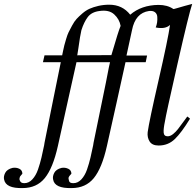

<svg xmlns="http://www.w3.org/2000/svg" viewBox="-229 -730 1000 979"><path d="M751 -710Q735 -664 675.5 -402Q616 -140 612 -111Q604 -73 605.5 -54Q607 -35 626 -35Q639 -35 653 -46Q667 -57 679 -72.5Q691 -88 718 -125Q723 -132 726 -136L740 -125Q696 -53 662 -20.5Q628 12 580 12Q547 12 534 -8.5Q521 -29 524 -56Q531 -109 579.5 -320.5Q628 -532 638 -603Q614 -580 565 -590Q570 -602 572 -615.5Q574 -629 573 -644Q572 -659 561.5 -667.5Q551 -676 531 -674Q461 -664 444 -576L416 -447H521L514 -413H411Q404 -382 366 -209Q328 -36 316 15Q291 127 249.5 178Q208 229 136 229Q50 231 42 186Q38 170 47.5 151.5Q57 133 85 126Q103 123 119 130.5Q135 138 135 156Q133 158 129.5 162Q126 166 124.5 168Q123 170 121.5 173.5Q120 177 120.5 181.5Q121 186 123 192Q125 204 145 204Q168 204 186 184.5Q204 165 214.5 135Q225 105 232.5 73Q240 41 246 11Q247 2 248 -2Q255 -36 268 -99.5Q281 -163 291 -211.5Q301 -260 311 -309Q321 -358 326 -386L332 -413H161Q152 -375 114 -202Q76 -29 66 15Q41 127 -0.5 178Q-42 229 -114 229Q-199 231 -208 186Q-212 170 -202.5 151.5Q-193 133 -165 126Q-146 123 -130.5 130.5Q-115 138 -115 156Q-117 158 -121.5 163.5Q-126 169 -127 170.5Q-128 172 -129.5 179Q-131 186 -127 192Q-123 204 -105 204Q-82 204 -64 184.5Q-46 165 -35.5 135Q-25 105 -17.5 73Q-10 41 -4 11Q-3 2 -2 -2Q11 -65 40.5 -213.5Q70 -362 81 -413H-10L-2 -448H88Q88 -449 92.5 -470Q97 -491 99 -499Q101 -507 108 -530.5Q115 -554 121 -566Q127 -578 138.5 -599.5Q150 -621 161.5 -633.5Q173 -646 191 -661.5Q209 -677 228 -685.5Q247 -694 273 -700Q299 -706 328 -706Q395 -706 435 -655Q492 -704 579 -705Q625 -705 655 -684Q655 -683 672 -688Q689 -693 713.5 -700Q738 -707 751 -710ZM386 -598Q380 -632 353.5 -656.5Q327 -681 279 -674Q238 -669 218.5 -643Q199 -617 186 -576Q183 -564 179 -540Q175 -516 171 -486.5Q167 -457 165 -448L339 -449Q375 -573 386 -598Z"/></svg>

Font: GFS Artemisia
Style: Italic
Weight: 400
Italic angle: -12°
Designer: Takis Katsoulidis and George D. Matthiopoulos
Foundry: George Matthiopoulos and Takis Katsoulidis
Version: Version 1.0